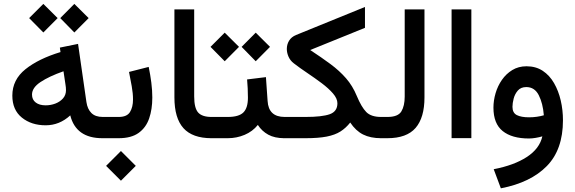

<svg xmlns="http://www.w3.org/2000/svg" viewBox="-20 -727 3026 1010"><path d="M371.1 -706.5 446.3 -631.8 371.1 -556.2 296.9 -631.8ZM208 -706.5 283.2 -631.8 208 -556.2 133.3 -631.8ZM518.6 0Q379.9 0 349.6 -120.1Q293 -67.9 220.2 -67.9Q145 -67.9 95 -108.4Q44.9 -148.9 44.9 -224.1Q44.9 -307.6 113.8 -362.8Q182.6 -418 298.3 -453.1L294.9 -476.6L390.6 -496.1L434.6 -190.4Q439.9 -153.3 460.7 -132.6Q481.4 -111.8 520.5 -111.8H535.6V0ZM327.1 -252.9Q327.1 -267.1 324.2 -283.7L314 -352.1Q237.8 -325.2 193.1 -295.4Q148.4 -265.6 148.4 -229.5Q148.4 -202.6 168 -187.7Q187.5 -172.9 220.2 -172.9Q246.6 -172.9 271 -182.1Q295.4 -191.4 311.3 -209.2Q327.1 -227.1 327.1 -252.9Z M604.5 0H515.6V-111.8H604.5Q647.9 -111.8 663.8 -137.7Q679.7 -163.6 679.7 -203.6Q679.7 -235.8 672.9 -273.7Q666 -311.5 658.7 -348.6L762.2 -375Q771 -332.5 776.1 -292Q781.2 -251.5 781.2 -213.9Q781.2 -152.3 764.6 -104Q748 -55.7 709.2 -27.8Q670.4 0 604.5 0ZM616.2 67.4 694.3 145.5 616.2 223.6 538.1 145.5Z M897.5 -677.7H1001.5V-219.7Q1001.5 -158.7 1022.2 -135.3Q1043 -111.8 1092.8 -111.8H1105V0H1092.8Q992.7 0 945.1 -52.7Q897.5 -105.5 897.5 -214.8Z M1325.2 -555.2 1400.4 -480.5 1325.2 -404.8 1251 -480.5ZM1162.1 -555.2 1237.3 -480.5 1162.1 -404.8 1087.4 -480.5ZM1085.4 -111.8H1178.2Q1236.3 -111.8 1260.3 -135.5Q1284.2 -159.2 1284.2 -212.9Q1284.2 -238.8 1283 -262.5Q1281.7 -286.1 1279.8 -309.1L1378.9 -321.3L1387.7 -195.8Q1392.6 -111.8 1477.5 -111.8H1487.8V0H1476.6Q1424.8 0 1391.1 -18.6Q1357.4 -37.1 1336.4 -69.8Q1308.6 -35.2 1266.6 -17.6Q1224.6 0 1178.2 0H1085.4Z M1611.8 -463.9Q1671.4 -424.8 1718.5 -389.9Q1765.6 -355 1800.3 -315.2Q1835 -275.4 1856.9 -222.2Q1881.3 -163.6 1906.7 -137.7Q1932.1 -111.8 1984.9 -111.8H1998.5V0H1984.9Q1928.7 0 1889.9 -19.5Q1851.1 -39.1 1822.3 -82.5Q1799.8 -53.7 1771 -35.4Q1742.2 -17.1 1698.5 -8.5Q1654.8 0 1587.4 0H1468.3V-111.8H1586.9Q1674.3 -111.8 1714.6 -126.2Q1754.9 -140.6 1754.9 -183.6Q1754.9 -208.5 1731.7 -235.4Q1708.5 -262.2 1672.4 -289.3Q1636.2 -316.4 1596.9 -342.8Q1557.6 -369.1 1525.4 -394Q1507.3 -407.7 1498 -428.2Q1488.8 -448.7 1488.8 -469.7Q1488.8 -493.2 1500.7 -512.9Q1512.7 -532.7 1537.6 -543L1899.9 -690.4V-580.6Z M1979 -111.8H2018.1Q2073.7 -111.8 2091.3 -140.9Q2108.9 -169.9 2108.9 -219.2V-677.7H2212.9V-214.4Q2212.9 -108.4 2166.3 -54.2Q2119.6 0 2017.6 0H1979Z M2459.5 -677.7V-0.5H2355.5V-677.7Z M2941.4 -94.2Q2941.4 60.1 2856.4 146.7Q2771.5 233.4 2614.7 263.7L2577.1 163.1Q2684.1 142.6 2751.2 98.9Q2818.4 55.2 2833 -9.8Q2816.9 -4.9 2797.6 -1.7Q2778.3 1.5 2762.7 1.5Q2672.9 1.5 2624.3 -37.6Q2575.7 -76.7 2575.7 -160.6Q2575.7 -198.2 2586.9 -236.6Q2598.1 -274.9 2620.4 -306.9Q2642.6 -338.9 2675 -358.6Q2707.5 -378.4 2749.5 -378.4Q2798.8 -378.4 2835 -354.5Q2871.1 -330.6 2894.5 -289.8Q2918 -249 2929.7 -198.5Q2941.4 -147.9 2941.4 -94.2ZM2763.2 -109.9Q2784.2 -109.9 2804.2 -112.8Q2824.2 -115.7 2840.8 -120.6Q2835.9 -183.1 2814.2 -226.1Q2792.5 -269 2748.5 -269Q2720.2 -269 2704.3 -251Q2688.5 -232.9 2682.1 -208.5Q2675.8 -184.1 2675.8 -165Q2675.8 -133.3 2698.7 -121.6Q2721.7 -109.9 2763.2 -109.9Z"/></svg>

Font: Vazirmatn FD NL Medium
Style: Regular
Weight: 500
Designer: Saber Rastikerdar
Foundry: Saber Rastikerdar
Version: Version 33.003